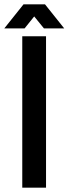

<svg xmlns="http://www.w3.org/2000/svg" viewBox="-63 -868 317 888"><path d="M40 0V-700.2H149.9V0ZM50.8 -736.8H-43L45.9 -848.1H145L233.9 -736.8H140.1L95.2 -792Z"/></svg>

Font: Bebas Neue Bold
Style: Regular
Weight: 700
Designer: Ryoichi Tsunekawa
Foundry: Ryoichi Tsunekawa
Version: Version 1.300